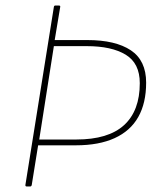

<svg xmlns="http://www.w3.org/2000/svg" viewBox="-20 -675 578 695"><path d="M77 0Q71 0 72 -6L175 -650Q176 -655 180 -655H193Q199 -655 198 -650L178 -530H296Q398 -530 453.5 -493Q509 -456 509 -376Q509 -302 480.5 -251.5Q452 -201 395 -175Q338 -149 255 -149H118L95 -6Q94 0 89 0ZM122 -170H256Q372 -170 429 -222Q486 -274 486 -374Q486 -446 435 -477Q384 -508 294 -508H175Z"/></svg>

Font: Sofia Sans Thin
Style: Italic
Weight: 250
Italic angle: -9°
Version: Version 4.100-B